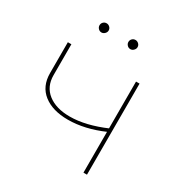

<svg xmlns="http://www.w3.org/2000/svg" viewBox="-162 -819 903 944"><g transform="rotate(30 289.5 -346.5)"><path d="M445 -233Q340 -187 245 -187Q158 -187 106.5 -227Q55 -267 55 -342V-517H75V-342Q75 -277 121 -241Q167 -205 245 -205Q335 -205 446 -253ZM442 -517H462V0H442ZM338 -641Q327 -641 319.5 -649Q312 -657 312 -667Q312 -678 319.5 -685.5Q327 -693 338 -693Q348 -693 356 -685.5Q364 -678 364 -667Q364 -657 356 -649Q348 -641 338 -641ZM174 -641Q163 -641 155.5 -649Q148 -657 148 -667Q148 -678 155.5 -685.5Q163 -693 174 -693Q184 -693 192 -685.5Q200 -678 200 -667Q200 -657 192 -649Q184 -641 174 -641Z"/></g></svg>

Font: Montserrat
Style: Regular
Weight: 400
Designer: Julieta Ulanovsky
Foundry: Julieta Ulanovsky
Version: Version 8.000